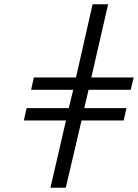

<svg xmlns="http://www.w3.org/2000/svg" viewBox="-20 -715 648 902"><path d="M92 -149 105 -207H303L324 -293H126L139 -351H337L415 -695H488L409 -351H608L594 -293H396L376 -207H574L561 -149H363L289 167H217L290 -149Z"/></svg>

Font: Coval
Style: ExtraLight Italic
Weight: 200
Foundry: Context Ltd
Version: Version 001.000